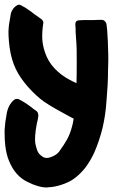

<svg xmlns="http://www.w3.org/2000/svg" viewBox="-20 -789 601 832"><path d="M171.9 -347.7Q138.7 -371.1 102.5 -411.1Q66.4 -452.1 48.8 -489.3Q29.3 -529.3 21.5 -584Q14.6 -638.7 17.6 -668Q18.6 -682.6 21.5 -697.3Q23.4 -711.9 26.4 -726.6Q28.3 -738.3 35.2 -748Q41 -757.8 51.8 -764.6Q56.6 -768.6 60.5 -768.6Q61.5 -768.6 61.5 -768.6Q65.4 -768.6 70.3 -766.6Q77.1 -762.7 84 -758.8Q90.8 -755.9 96.7 -751Q113.3 -740.2 127.9 -728.5Q143.6 -716.8 159.2 -706.1Q165 -702.1 167 -696.3Q168.9 -691.4 167 -684.6Q162.1 -652.3 163.1 -623Q164.1 -594.7 174.8 -562.5Q188.5 -521.5 216.8 -492.2Q244.1 -462.9 283.2 -442.4Q290 -438.5 296.9 -435.5Q303.7 -432.6 311.5 -428.7Q312.5 -457 312.5 -516.6Q313.5 -576.2 309.6 -622.1Q307.6 -645.5 307.6 -651.4Q308.6 -656.2 306.6 -679.7Q305.7 -691.4 310.5 -696.3Q314.5 -701.2 326.2 -701.2Q334 -702.1 342.8 -702.1Q351.6 -702.1 360.4 -702.1Q367.2 -702.1 386.7 -702.1Q406.2 -703.1 413.1 -703.1Q423.8 -704.1 430.7 -700.2Q438.5 -695.3 441.4 -684.6Q441.4 -681.6 444.3 -659.2Q446.3 -635.7 447.3 -610.4Q448.2 -580.1 449.2 -548.8Q449.2 -536.1 449.2 -523.4Q449.2 -504.9 448.2 -487.3Q448.2 -453.1 446.3 -418.9Q444.3 -384.8 441.4 -350.6Q437.5 -292 424.8 -236.3Q411.1 -179.7 387.7 -126Q372.1 -92.8 350.6 -63.5Q328.1 -34.2 297.9 -12.7Q276.4 2 246.1 11.7Q216.8 21.5 189.5 22.5Q186.5 23.4 183.6 23.4Q146.5 23.4 98.6 -1Q45.9 -26.4 19.5 -90.8Q12.7 -106.4 8.8 -124Q4.9 -140.6 2.9 -158.2Q0 -183.6 0 -209Q0 -217.8 0 -226.6Q2 -260.7 8.8 -294.9Q11.7 -313.5 19.5 -329.1Q27.3 -344.7 41 -356.4Q45.9 -360.4 52.7 -360.4Q58.6 -361.3 64.5 -357.4Q72.3 -353.5 82 -347.7Q91.8 -341.8 98.6 -336.9Q107.4 -331.1 116.2 -324.2Q124 -317.4 132.8 -311.5Q141.6 -306.6 144.5 -298.8Q147.5 -291 145.5 -282.2Q143.6 -267.6 139.6 -253.9Q136.7 -239.3 134.8 -224.6Q131.8 -201.2 131.8 -183.6Q131.8 -166 139.6 -142.6Q142.6 -131.8 148.4 -124Q155.3 -116.2 164.1 -110.4Q178.7 -99.6 201.2 -108.4Q224.6 -117.2 235.4 -130.9Q256.8 -160.2 270.5 -184.6Q284.2 -209 293 -244.1Q293.9 -250 295.9 -255.9Q296.9 -261.7 297.9 -267.6Q298.8 -269.5 298.8 -270.5Q298.8 -272.5 298.8 -275.4Q298.8 -275.4 298.8 -275.4Q294.9 -276.4 272.5 -289.1Q251 -300.8 224.6 -315.4Q210 -324.2 196.3 -332Q182.6 -340.8 171.9 -347.7Z"/></svg>

Font: KARPATY Font
Style: Regular
Weight: 400
Designer: Inna Sieryk
Version: Version 1.1